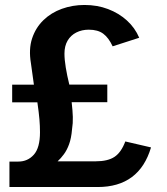

<svg xmlns="http://www.w3.org/2000/svg" viewBox="-20 -753 672 773"><path d="M18 0V-102.5H53.5Q91.5 -102.5 116.2 -130.2Q141 -158 141 -220.5Q141 -245.5 138.8 -272.2Q136.5 -299 130.5 -341H29V-412H116.5L104.5 -498.5Q95 -555 109.2 -598.2Q123.5 -641.5 154.8 -671.8Q186 -702 229 -717.5Q272 -733 320 -733Q371.5 -733 415 -716.5Q458.5 -700 491 -670.5Q523.5 -641 540.5 -601L433.5 -566.5Q417.5 -601 395.8 -617.2Q374 -633.5 337.5 -633.5Q309.5 -633.5 287.2 -622.2Q265 -611 252.2 -589.5Q239.5 -568 239.5 -537Q239.5 -513 244.8 -481Q250 -449 259 -412.5H412V-341.5H268.5Q272.5 -307 273.2 -282.2Q274 -257.5 270 -232Q267 -196.5 258.2 -172.5Q249.5 -148.5 237.2 -132Q225 -115.5 212 -103.5H364.5Q414 -103.5 441 -121.5Q468 -139.5 484.5 -183.5L588 -159.5Q564.5 -80 510.8 -40Q457 0 373 0Z"/></svg>

Font: Public Sans SemiBold
Style: Regular
Weight: 600
Designer: The Public Sans Project Authors: Dan O. Williams and USWDS (Libre Franklin designed by Pablo Impallari and Rodrigo Fuenz
Version: Version 1.007